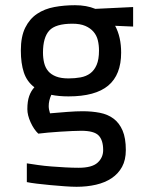

<svg xmlns="http://www.w3.org/2000/svg" viewBox="-20 -527 561 737"><path d="M445 -325Q445 -240 395.5 -198.5Q346 -157 243 -157Q206 -157 177 -163Q167 -141 167 -120Q167 -107 172 -92Q206 -95 239 -97.5Q272 -100 297 -100Q333 -100 363.5 -94Q394 -88 416 -71.5Q438 -55 450.5 -26Q463 3 463 49Q463 87 448.5 113.5Q434 140 408.5 157Q383 174 348.5 182Q314 190 274 190Q255 190 228 188Q201 186 173.5 183.5Q146 181 121.5 178Q97 175 83 172V100Q102 103 126.5 106.5Q151 110 177.5 112Q204 114 231 115.5Q258 117 282 117Q333 117 354.5 97.5Q376 78 376 49Q376 11 358.5 -7Q341 -25 292 -25Q278 -25 256 -24Q234 -23 210.5 -21.5Q187 -20 164.5 -18Q142 -16 127 -14Q110 -30 97.5 -57.5Q85 -85 85 -108Q85 -138 92 -158Q99 -178 112 -192Q83 -214 71.5 -249Q60 -284 60 -333Q60 -387 77 -421Q94 -455 122.5 -474Q151 -493 188.5 -500Q226 -507 268 -507Q312 -507 346 -493L491 -500V-425L422 -428Q445 -385 445 -325ZM360 -333Q360 -354 355.5 -372.5Q351 -391 339 -405Q327 -419 307.5 -427.5Q288 -436 258 -436Q193 -436 169 -409.5Q145 -383 145 -325Q145 -304 149.5 -285.5Q154 -267 165 -254Q176 -241 195 -233.5Q214 -226 243 -226Q268 -226 289.5 -230Q311 -234 326.5 -245.5Q342 -257 351 -278Q360 -299 360 -333Z"/></svg>

Font: Share
Style: Regular
Weight: 400
Designer: Ralph du Carrois
Version: Version 1.001